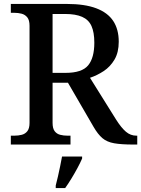

<svg xmlns="http://www.w3.org/2000/svg" viewBox="-20 -734 717 975"><path d="M35 0V-45H52Q73 -45 90.5 -49.5Q108 -54 119 -68Q130 -82 130 -110V-603Q130 -632 118.5 -646Q107 -660 89.5 -664.5Q72 -669 52 -669H35V-714H319Q410 -714 468.5 -692Q527 -670 555 -627.5Q583 -585 583 -522Q583 -468 561.5 -431.5Q540 -395 506.5 -373Q473 -351 437 -339L570 -126Q596 -85 619.5 -65Q643 -45 673 -45H677V0H657Q596 0 559.5 -6.5Q523 -13 500 -32.5Q477 -52 455 -90L325 -314H247V-110Q247 -82 257.5 -68Q268 -54 285.5 -49.5Q303 -45 323 -45H338V0ZM313 -364Q396 -364 427.5 -402Q459 -440 459 -517Q459 -570 444.5 -602Q430 -634 397 -648.5Q364 -663 311 -663H247V-364ZM263 208Q269 186 274.5 161Q280 136 285.5 110Q291 84 295 61H397V71Q388 92 373.5 119Q359 146 342.5 173Q326 200 311 221H263Z"/></svg>

Font: Noto Serif Hebrew Medium
Style: Regular
Weight: 500
Version: Version 2.003